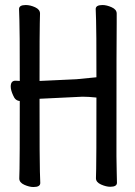

<svg xmlns="http://www.w3.org/2000/svg" viewBox="-20 -731 540 768"><path d="M59.1 -327.1Q41 -328.1 32.7 -349.1Q22.9 -370.1 22.9 -384.8Q22.9 -408.2 42 -408.2L59.1 -407.2Q59.1 -621.1 57.6 -649.7Q56.2 -678.2 56.2 -694.8Q56.2 -710.9 83 -710.9Q101.1 -710.9 120.6 -701.9Q140.1 -692.9 140.1 -676.8Q140.1 -665 139.2 -639.4Q138.2 -613.8 138.2 -407.2L286.1 -414.1L365.7 -421.9Q365.7 -621.1 364.3 -649.7Q362.8 -678.2 362.8 -694.8Q362.8 -710.9 390.1 -710.9Q406.7 -710.9 426.8 -701.9Q446.8 -692.9 446.8 -676.8V-640.1Q445.8 -613.8 445.8 -106Q445.8 -75.2 446.8 -46.1Q447.8 -17.1 447.8 0Q447.8 16.1 420.9 16.1Q404.8 16.1 384.3 7.1Q363.8 -2 363.8 -18.1Q363.8 -29.8 364.7 -55.9Q365.7 -82 365.7 -340.8Q334 -344.2 310.1 -344.2L138.2 -335.9Q138.2 -74.2 139.6 -45.2Q141.1 -16.1 141.1 1Q141.1 17.1 113.8 17.1Q97.2 17.1 77.1 8.1Q57.1 -1 57.1 -17.1Q57.1 -28.8 58.1 -55.2Q59.1 -81.1 59.1 -327.1Z"/></svg>

Font: LXGW WenKai Mono Screen
Style: Regular
Weight: 400
Monospace: yes
Designer: LXGW / Fontworks Inc.
Foundry: LXGW / Fontworks Inc.
Version: Version 1.330;April 28,2024